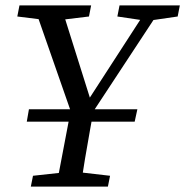

<svg xmlns="http://www.w3.org/2000/svg" viewBox="-20 -690 685 710"><path d="M478 -240H79L87 -286H488ZM44 -629 52 -670H317L309 -629L185 -614H165ZM94 0 102 -40 239 -55H257L387 -40L379 0ZM252 -249 105 -670H205L317 -314H303L307 -321L533 -670H583L306 -249ZM188 0 247 -310H331Q322 -259 312.5 -207Q303 -155 294.5 -103.5Q286 -52 278 0ZM414 -629 422 -670H645L637 -629L534 -614H515Z"/></svg>

Font: Source Serif 4
Style: Italic
Weight: 400
Italic angle: -12°
Designer: Frank Grießhammer
Foundry: Adobe Systems Incorporated
Version: Version 4.004;hotconv 1.0.116;makeotfexe 2.5.65601